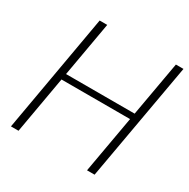

<svg xmlns="http://www.w3.org/2000/svg" viewBox="-158 -844 972 988"><g transform="rotate(30 327.5 -350.0)"><path d="M486 0 610 -700H655L531 0ZM34 0 157 -700H202L79 0ZM124 -339 130 -375H571L564 -339Z"/></g></svg>

Font: DM Sans 24pt ExtraLight
Style: Italic
Weight: 250
Italic angle: -10°
Designer: Colophon Foundry, Jonny Pinhorn
Foundry: Colophon Foundry
Version: Version 4.004;gftools[0.9.30]